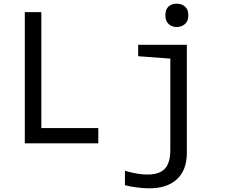

<svg xmlns="http://www.w3.org/2000/svg" viewBox="-20 -780 1240 1045"><path d="M115 0V-714H205V-83H515V0ZM792 245Q761 245 723.5 240Q686 235 660 228V149Q678 155 698.5 159.5Q719 164 740.5 167Q762 170 782 170Q827 170 854.5 155.5Q882 141 894.5 111.5Q907 82 907 37V-461L732 -474V-536H997V52Q997 145 943.5 195Q890 245 792 245ZM942 -633Q916 -633 898 -649Q880 -665 880 -697Q880 -729 897.5 -744.5Q915 -760 942 -760Q968 -760 986.5 -744.5Q1005 -729 1005 -697Q1005 -664 986 -648.5Q967 -633 942 -633Z"/></svg>

Font: Noto Sans Mono
Style: Regular
Weight: 400
Designer: Monotype Design Team
Foundry: Monotype Imaging Inc.
Version: Version 2.014